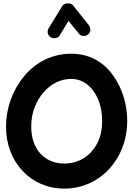

<svg xmlns="http://www.w3.org/2000/svg" viewBox="-20 -1050 785 1137"><path d="M360.4 66.9C574.2 66.9 733.4 -111.3 733.4 -334C733.4 -429.2 705.1 -526.4 649.4 -604C593.8 -681.6 511.2 -731.9 402.3 -731.9C285.6 -731.9 189.9 -679.7 122.1 -597.7C53.7 -515.6 15.6 -408.7 15.6 -299.3C15.6 -91.3 161.1 66.9 360.4 66.9ZM360.4 -81.5C248 -81.5 165 -162.1 165 -299.3C165 -352.1 175.8 -399.9 197.8 -442.9C219.2 -485.4 248 -519.5 284.2 -544.9C319.8 -569.8 359.4 -582.5 402.3 -582.5C436 -582.5 466.8 -572.3 494.6 -551.3C549.3 -509.3 585 -431.6 585 -334C585 -282.7 575.2 -237.8 555.2 -200.2C515.1 -124 444.3 -81.5 360.4 -81.5ZM280.3 -829.6C286.6 -825.7 293.5 -823.7 300.8 -823.7C306.6 -823.7 324.2 -824.2 334.5 -841.8L385.7 -926.3L445.8 -852.1C459 -835 473.6 -837.4 477.1 -837.4C485.8 -837.4 493.7 -839.8 500.5 -845.2C517.6 -858.4 514.6 -872.6 514.6 -876C514.6 -885.3 511.7 -893.1 506.3 -900.4L412.6 -1018.1C404.3 -1029.3 389.2 -1029.8 382.8 -1029.8C372.6 -1029.8 356.9 -1027.8 349.1 -1014.6L268.1 -882.8C264.2 -876.5 262.2 -870.1 262.2 -862.8C262.2 -856.9 262.7 -840.8 280.3 -829.6Z"/></svg>

Font: Mikhak ExtraBold
Style: Regular
Weight: 800
Designer: Amin Abedi
Version: Version 3.2